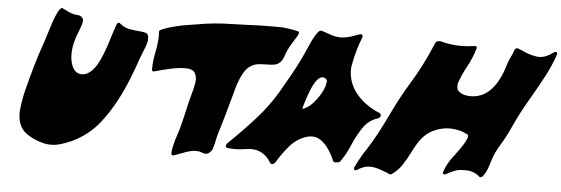

<svg xmlns="http://www.w3.org/2000/svg" viewBox="-49 -900 3069 1050"><g transform="rotate(5 1486.0 -375.0)"><path d="M256.8 0Q233.4 0 213.9 -5.4Q168.9 -17.1 133.3 -39.1Q71.8 -75.7 71.8 -155.3Q71.8 -169.9 73.7 -185.5Q79.1 -235.4 92.3 -288.1Q106.9 -346.2 129.4 -424.8Q147 -485.4 162.1 -527.3Q175.8 -566.4 187.5 -605.5Q230.5 -750 252.9 -750L255.4 -749.5Q289.1 -732.4 300.8 -728Q320.3 -720.2 343.3 -719.2Q363.8 -717.3 372.1 -698.7Q373 -695.3 373 -690.9Q373 -683.6 370.1 -672.4Q368.7 -668.5 354.5 -627.9Q344.7 -605.5 338.4 -583Q326.2 -541 326.2 -504.4Q326.2 -468.3 338.4 -437.5Q356.4 -398.4 392.1 -398.4Q433.1 -398.4 470.7 -455.1Q502.4 -507.8 533.7 -613.8Q545.4 -651.9 557.6 -686Q561.5 -696.8 570.8 -696.8Q575.7 -696.8 578.1 -692.4Q602.1 -673.3 627.7 -668Q653.3 -662.6 699.2 -659.2Q709.5 -658.2 720.2 -654.8Q732.9 -650.9 735.4 -637.2Q736.3 -629.4 736.3 -622.1Q736.3 -610.8 733.9 -601.1Q729 -584 720.7 -563.5Q703.1 -522.9 685.1 -468.3L670.4 -428.7Q605.5 -254.9 515.1 -142.6Q434.6 -44.9 309.1 -7.8Q282.7 0 256.8 0Z M925.3 0Q918 0 918 -14.6Q918 -35.6 932.6 -86.4Q936.5 -100.1 941.2 -114Q945.8 -127.9 950.2 -142.1Q964.8 -193.8 976.1 -246.6Q986.8 -296.4 1002.4 -351.6Q1011.2 -382.8 1015.1 -411.1Q1016.1 -417.5 1016.1 -423.3Q1016.1 -443.8 1005.1 -462.2Q994.1 -480.5 953.6 -481Q913.1 -480 871.1 -470.7Q829.1 -461.4 787.1 -449.2Q784.7 -448.2 781.2 -448.2Q772.9 -448.2 772.5 -457V-461.4Q772.5 -506.8 782.7 -554.2Q793.5 -607.4 793.5 -644Q793.5 -655.3 792.5 -665V-666.5Q792.5 -668.5 793 -669.9Q793.5 -672.4 797.1 -675.8Q800.8 -679.2 825.9 -688.2Q851.1 -697.3 886.2 -705.8Q921.4 -714.4 956.5 -719.2L990.2 -724.6Q1089.8 -742.7 1186.5 -743.7Q1232.4 -744.6 1281.7 -747.1Q1342.8 -750 1402.8 -750Q1411.6 -750 1450.4 -749.8Q1489.3 -749.5 1549.8 -735.8Q1555.7 -733.9 1555.7 -728Q1555.7 -726.6 1555.2 -724.1Q1551.8 -712.9 1528.8 -677.2Q1501 -633.8 1492.2 -606Q1486.8 -589.8 1479.5 -575.2Q1464.4 -547.4 1434.6 -542.5Q1415.5 -540 1391.6 -540Q1369.6 -540 1349.1 -537.6Q1298.3 -531.2 1269.5 -480.5Q1250 -446.3 1234.4 -391.6Q1229 -372.6 1224.6 -355Q1221.2 -340.3 1190.9 -234.4Q1175.3 -180.2 1158.7 -126.5Q1156.2 -118.2 1153.8 -103.8Q1151.4 -89.4 1146.5 -73.2Q1145.5 -69.3 1142.1 -57.4Q1138.7 -45.4 1127.4 -34.9Q1116.2 -24.4 1106 -24.4Q1095.7 -24.4 1083.5 -29.3Q1067.4 -35.6 1049.3 -35.6Q1022 -35.6 970.2 -14.6Q933.1 0 925.3 0Z M1469.7 0Q1464.8 0 1461.4 -4.4Q1421.9 -71.8 1350.6 -71.8Q1336.4 -71.8 1317.4 -68.8Q1288.6 -64 1260.7 -64Q1238.8 -64 1217.8 -66.9Q1211.4 -68.8 1210.9 -76.2V-78.1Q1210.9 -80.1 1211.4 -82Q1212.9 -86.9 1223.1 -97.2Q1295.4 -167 1362.5 -241.2Q1429.7 -315.4 1479 -399.4Q1491.7 -422.9 1505.4 -445.8Q1565.4 -546.9 1602.1 -631.8Q1651.9 -750 1673.3 -750Q1682.1 -750 1714.4 -737.8Q1752.4 -722.7 1786.1 -722.7Q1819.8 -722.7 1875 -744.6Q1889.6 -750 1892.6 -750Q1897.5 -750 1901.4 -746.1Q1904.3 -743.2 1904.3 -739.3Q1904.3 -736.8 1903.3 -734.4Q1888.7 -697.8 1877.9 -660.2Q1869.1 -629.9 1858.9 -579.6Q1856 -564.5 1856 -548.8Q1856 -512.2 1872.1 -472.2Q1914.6 -378.9 2033.7 -328.6Q2040.5 -324.7 2040.5 -317.4Q2040.5 -314.9 2040 -312.5Q2037.1 -303.7 2025.4 -299.3Q1975.1 -282.7 1945.8 -239Q1916.5 -195.3 1894.5 -143.6Q1872.1 -88.9 1842.3 -48.3Q1836.4 -41 1828.6 -41L1813.5 -39.6Q1805.7 -39.6 1802.7 -45.9Q1766.6 -129.9 1719.7 -157.7Q1701.2 -169.4 1677.2 -169.4Q1663.1 -169.4 1647 -165Q1593.8 -147.5 1558.6 -107.4Q1523.4 -67.4 1495.1 -21L1488.8 -11.2Q1481 0 1469.7 0ZM1609.4 -314.9Q1638.2 -322.8 1662.8 -348.9Q1687.5 -375 1701.7 -399.9Q1719.2 -427.7 1726.1 -451.7Q1728.5 -460.4 1730 -473.1Q1730.5 -474.6 1730.5 -476.6Q1730.5 -487.3 1718.8 -494.1Q1712.4 -496.6 1706.1 -496.6Q1687 -496.6 1667.5 -467.8Q1641.6 -428.7 1614.3 -333.5Z M2120.1 0Q2114.3 0 2107.9 -4.4Q2104 -6.8 2100.6 -8.3Q2089.8 -11.7 2079.6 -15.6Q2038.1 -32.7 2005.4 -32.7Q1974.1 -32.7 1937.5 -9.3Q1932.1 -5.9 1928.2 -5.9Q1925.3 -5.9 1923.3 -7.8Q1919.9 -10.3 1919.9 -15.1Q1919.9 -17.1 1920.4 -19.5L1920.9 -21Q1947.3 -78.1 1983.4 -131.3Q2031.7 -205.6 2093.3 -335.4Q2140.6 -434.1 2184.6 -504.4Q2247.6 -606.9 2292.5 -713.9L2303.2 -737.3Q2307.1 -746.1 2314.9 -748Q2322.8 -750 2328.1 -750L2331.1 -749.5Q2385.3 -733.9 2444.8 -733.9Q2481 -733.9 2518.6 -739.7H2521.5Q2531.2 -739.7 2531.2 -731.9Q2531.2 -730 2530.8 -728Q2515.1 -673.8 2486.8 -622.6Q2462.4 -579.1 2446.8 -533.7Q2443.8 -522.5 2443.8 -513.2Q2443.8 -493.7 2457.5 -482.4Q2480 -464.4 2520 -464.4Q2649.9 -464.4 2705.6 -659.7Q2711.9 -679.2 2722.2 -699.2Q2732.4 -719.2 2737.3 -736.3Q2739.3 -741.7 2745.1 -745.6Q2749 -748 2752.9 -748Q2755.9 -748 2781.2 -737.3Q2819.8 -717.8 2862.3 -711.9Q2868.2 -710.9 2874 -710.9Q2911.1 -710.9 2953.6 -742.7Q2958.5 -746.1 2962.9 -746.1Q2972.2 -746.1 2972.2 -738.8Q2972.2 -736.8 2971.7 -734.4Q2951.7 -673.3 2920.9 -614.5Q2890.1 -555.7 2856 -497.6Q2797.9 -399.4 2762.2 -320.8Q2737.8 -264.6 2709 -218.3Q2677.2 -168.5 2663.1 -118.7Q2656.7 -96.7 2648.4 -75.2Q2640.1 -53.7 2625 -33.7Q2619.6 -27.8 2611.8 -27.8Q2608.9 -27.8 2606.9 -29.3Q2575.7 -58.6 2529.3 -58.6Q2526.4 -58.6 2500 -57.6Q2473.6 -56.6 2421.9 -27.3Q2418.5 -25.9 2415.5 -25.9Q2412.6 -25.9 2409.2 -28.3Q2406.2 -30.3 2406.2 -34.7Q2406.2 -36.1 2406.7 -38.1Q2420.9 -81.5 2451.2 -122.1Q2459.5 -131.3 2489 -173.3Q2518.6 -215.3 2524.9 -237.3Q2525.9 -241.7 2525.9 -245.1Q2525.9 -251.5 2522 -254.4Q2477.1 -278.8 2422.9 -278.8Q2377 -278.8 2331.5 -256.8Q2286.1 -234.9 2252.4 -181.6Q2236.8 -155.8 2223.6 -128.9Q2206.1 -93.8 2184.8 -61Q2163.6 -28.3 2129.4 -3.4Q2124.5 0 2120.1 0Z"/></g></svg>

Font: Weird Comic
Style: Italic
Weight: 400
Italic angle: -16°
Designer: GGBotNet
Foundry: GGBotNet
Version: 0.80